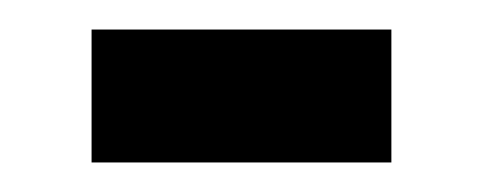

<svg xmlns="http://www.w3.org/2000/svg" viewBox="-20 -362 326 130"><path d="M42 -342V-252H245V-342Z"/></svg>

Font: Noto Sans Devanagari UI ExtraCondensed Medium
Style: Regular
Weight: 500
Width: 2
Designer: Jelle Bosma - Monotype Design Team
Foundry: Monotype Imaging Inc.
Version: Version 2.003